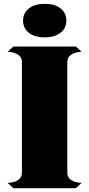

<svg xmlns="http://www.w3.org/2000/svg" viewBox="-20 -987 468 1007"><path d="M408 -28 378 0H50L20 -28Q55 -29 75 -43Q95 -57 95 -79V-664Q95 -686 75 -700Q55 -714 20 -715L50 -743H378L408 -715Q373 -714 353 -700Q333 -686 333 -664V-79Q333 -57 353 -43Q373 -29 408 -28ZM101 -879Q101 -919 132 -943Q163 -967 215 -967Q267 -967 297.5 -943Q328 -919 328 -879Q328 -839 297 -815Q266 -791 214 -791Q162 -791 131.5 -815Q101 -839 101 -879Z"/></svg>

Font: FFF_Oezguer-Guendem
Style: Bold
Weight: 700
Designer: bBox Type GmbH
Foundry: bBox Type GmbH
Version: Version 1.004